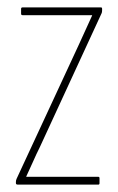

<svg xmlns="http://www.w3.org/2000/svg" viewBox="-20 -499 320 519"><path d="M28 0Q23 0 23 -4V-7Q23 -12 25 -16L193 -378Q202 -398 211 -417.5Q220 -437 229 -457V-458Q214 -458 199 -458Q184 -458 170 -458H41Q37 -458 37 -462V-475Q37 -479 41 -479H253Q256 -479 256 -475V-472Q256 -467 255 -464L88 -102Q78 -82 69.5 -62.5Q61 -43 51 -22V-21Q63 -21 76.5 -21Q90 -21 102 -21H246Q249 -21 249 -17V-4Q249 0 246 0Z"/></svg>

Font: Sofia Sans Extra Condensed Thin
Style: Regular
Weight: 250
Version: Version 4.100